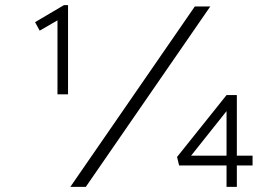

<svg xmlns="http://www.w3.org/2000/svg" viewBox="-20 -725 1056 745"><path d="M203 -359V-674L215 -653L134 -606L116 -639L228 -705H244V-359H224Q220 -359 215 -359Q210 -359 203 -359ZM253 0 736 -700H796L313 0ZM890 -121H960V-83H890ZM704 -99 700 -121H878L859 -111V-339L887 -329ZM899 0H859V-97L885 -83H675L667 -116L859 -356H899Z"/></svg>

Font: Lexend Tera ExtraLight
Style: Regular
Weight: 250
Designer: Bonnie Shaver-Troup, Thomas Jockin
Foundry: Lexend
Version: Version 1.007